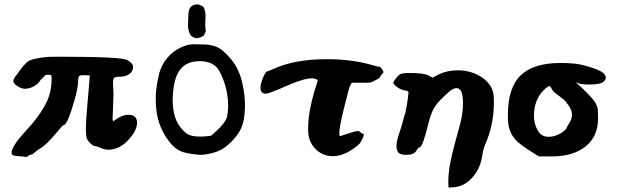

<svg xmlns="http://www.w3.org/2000/svg" viewBox="-20 -704 2782 863"><path d="M32 -16Q32 -29 43 -48Q54 -67 66 -81.5Q78 -96 98 -118Q118 -140 124 -147Q168 -200 190 -246Q212 -292 212 -350Q212 -363 210 -365.5Q208 -368 196 -368Q182 -368 182 -364Q182 -362 172 -354Q162 -346 160 -341Q152 -327 132 -316Q112 -305 92 -305Q76 -305 58 -317Q40 -329 40 -340Q40 -350 56 -369Q90 -419 110 -430.5Q130 -442 192 -448Q200 -449 256 -449Q526 -449 552 -434Q578 -420 578 -403Q578 -383 561 -371Q544 -359 518 -359H514Q498 -359 493 -353.5Q488 -348 488 -333Q488 -329 489 -312.5Q490 -296 490 -284V-277Q490 -261 488 -219.5Q486 -178 486 -168L488 -159Q488 -159 504 -169Q530 -188 558 -188Q596 -188 596 -152Q596 -117 556 -74Q516 -31 466 -31Q464 -31 461 -31.5Q458 -32 456 -32Q444 -34 429 -40.5Q414 -47 408 -47Q400 -47 388 -58Q376 -69 370 -82Q366 -97 366 -126Q366 -161 373 -236.5Q380 -312 380 -322L384 -365L360 -366H356Q346 -366 341 -365Q336 -364 334 -359.5Q332 -355 332 -351.5Q332 -348 331 -338.5Q330 -329 330 -322Q326 -287 303 -214.5Q280 -142 266 -142Q262 -142 242 -117Q186 -48 154 -33Q148 -30 137 -19.5Q126 -9 120 -9Q114 -9 107 -3Q100 3 92 1Q88 -1 71 -1.5Q54 -2 43 -5Q32 -8 32 -16Z M881 -8Q844 -10 809.5 -18.5Q775 -27 748 -58.5Q721 -90 703.5 -130.5Q686 -171 682 -217Q678 -263 682 -299Q686 -335 695.5 -373Q705 -411 730 -441.5Q755 -472 788.5 -488.5Q822 -505 848.5 -505Q875 -505 903 -504Q931 -503 956.5 -492Q982 -481 1018 -438.5Q1054 -396 1068.5 -333.5Q1083 -271 1081 -218Q1079 -165 1066.5 -133.5Q1054 -102 1021.5 -68.5Q989 -35 955 -22.5Q921 -10 881 -8ZM929 -94Q993 -148 1000 -178Q1007 -208 1005 -245Q1003 -282 992.5 -319Q982 -356 966 -384.5Q950 -413 919 -423Q888 -433 851.5 -427Q815 -421 792.5 -394.5Q770 -368 762 -321Q754 -274 757 -232Q760 -190 773.5 -160.5Q787 -131 815.5 -106.5Q844 -82 929 -94ZM865 -532Q849 -534 838 -544Q824 -565 825 -592.5Q826 -620 827 -641Q828 -662 838 -674Q852 -686 873 -684L894 -674Q906 -651 903.5 -621Q901 -591 905 -563L896 -544Q881 -534 865 -532Z M1151 -309Q1151 -323 1157 -341Q1163 -359 1170 -371Q1177 -383 1181 -383Q1183 -383 1207 -393Q1301 -438 1451 -438Q1561 -438 1655 -411Q1677 -404 1685 -404Q1689 -404 1696 -395Q1703 -386 1703 -379Q1703 -374 1699 -373Q1695 -370 1690 -361Q1685 -352 1678 -349Q1671 -346 1662 -340.5Q1653 -335 1645 -333.5Q1637 -332 1617 -332H1561L1551 -313Q1547 -301 1526 -217Q1505 -133 1505 -104Q1505 -92 1509 -92Q1511 -92 1544 -103.5Q1577 -115 1589 -115Q1595 -115 1600 -109.5Q1605 -104 1607 -104Q1615 -104 1615 -97Q1615 -92 1611 -84.5Q1607 -77 1605 -72L1601 -66Q1601 -61 1583 -46.5Q1565 -32 1543 -20Q1509 -2 1477 -2Q1429 -2 1397 -35.5Q1365 -69 1365 -119V-129Q1365 -208 1403 -325Q1409 -342 1407 -344Q1399 -352 1383 -352Q1345 -352 1267 -317.5Q1189 -283 1175 -283Q1151 -283 1151 -309Z M1748 -332Q1748 -337 1759.5 -351.5Q1771 -366 1778 -370Q1788 -376 1818 -376Q1882 -376 1904 -366L1924 -355L1951 -369Q1990 -388 2037 -388Q2099 -388 2146.5 -356Q2194 -324 2199 -273Q2200 -264 2200 -244Q2200 -143 2161 -55Q2152 -34 2148 -7Q2140 52 2103.5 93.5Q2067 135 2016 138L1996 139L1995 114Q1995 76 2003 32.5Q2011 -11 2028.5 -74.5Q2046 -138 2050 -153Q2061 -199 2061 -241Q2061 -308 2032 -308Q2018 -308 1999 -292Q1954 -253 1936.5 -227.5Q1919 -202 1908 -158Q1880 -42 1866 -42Q1860 -42 1851 -26Q1840 -8 1807 -8Q1776 -8 1768 -22Q1762 -34 1762 -49Q1762 -67 1773 -100.5Q1784 -134 1785 -138Q1798 -184 1798 -185Q1802 -191 1809 -233.5Q1816 -276 1816 -289Q1816 -296 1797 -298Q1783 -300 1765.5 -312.5Q1748 -325 1748 -332Z M2263 -165V-187Q2263 -311 2321 -366Q2379 -421 2500 -421Q2530 -421 2564 -418Q2600 -414 2651.5 -396Q2703 -378 2703 -355Q2703 -346 2691 -335Q2678 -324 2627 -324Q2586 -324 2570 -334L2568 -335Q2567 -335 2574.5 -328.5Q2582 -322 2593.5 -311Q2605 -300 2617 -288Q2629 -276 2640.5 -263Q2652 -250 2656 -242Q2665 -226 2666.5 -215.5Q2668 -205 2668 -171Q2668 -91 2612.5 -46Q2557 -1 2461 -1H2402L2373 -19Q2314 -56 2296 -77Q2265 -113 2263 -165ZM2380 -183Q2380 -148 2396.5 -118.5Q2413 -89 2446 -89Q2472 -89 2498.5 -104Q2525 -119 2530 -136Q2531 -138 2541 -154.5Q2551 -171 2551 -188Q2551 -209 2535.5 -230.5Q2520 -252 2509 -260.5Q2498 -269 2474 -287Q2467 -292 2462.5 -300Q2458 -308 2455.5 -312.5Q2453 -317 2449 -317Q2442 -317 2422 -297Q2380 -253 2380 -183Z"/></svg>

Font: NaniFont Regular
Style: Regular
Weight: 400
Designer: Nanigashitei
Version: Version 1.036